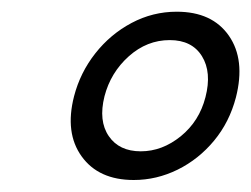

<svg xmlns="http://www.w3.org/2000/svg" viewBox="-20 -735 429 328"><path d="M282 -715Q342.5 -715 371 -674Q399.5 -633 383 -568.5Q372 -526.5 345.8 -494.8Q319.5 -463 283.5 -445.2Q247.5 -427.5 208.5 -427.5Q148.5 -427.5 119.5 -467.8Q90.5 -508 106.5 -570.5Q117 -611 142.8 -643.8Q168.5 -676.5 204.8 -695.8Q241 -715 282 -715ZM270 -666.5Q231 -666.5 200 -638.8Q169 -611 158.5 -570.5Q148 -528.5 165.8 -502.5Q183.5 -476.5 220.5 -476.5Q257 -476.5 288.8 -502.2Q320.5 -528 331 -569Q342 -611.5 325 -639Q308 -666.5 270 -666.5Z"/></svg>

Font: Fraunces 144pt S050 Black
Style: Italic
Weight: 900
Italic angle: -16°
Version: Version 1.000; ttfautohint (v1.8.3)